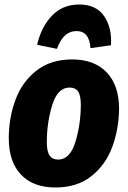

<svg xmlns="http://www.w3.org/2000/svg" viewBox="-20 -815 568 853"><path d="M19 -201Q19 -291 48.5 -371Q78 -451 141.5 -501Q205 -551 301 -551Q399 -551 454 -493.5Q509 -436 509 -331Q508 -241 478.5 -161.5Q449 -82 385.5 -32Q322 18 226 18Q128 18 73.5 -39Q19 -96 19 -201ZM339 -350Q339 -391 327 -408.5Q315 -426 289 -426Q236 -426 212 -348Q188 -270 188 -183Q188 -142 200.5 -124Q213 -106 238 -106Q291 -106 315 -184.5Q339 -263 339 -350ZM145 -616Q163 -695 210.5 -745Q258 -795 332 -795Q407 -795 442.5 -743.5Q478 -692 473 -614L382 -601Q377 -677 320 -677Q261 -677 233 -598Z"/></svg>

Font: Fira Sans Condensed ExtraBold
Style: Italic
Weight: 800
Width: 3
Italic angle: -8°
Designer: bBox Type GmbH & Carrois Corporate GbR & Edenspiekermann AG
Foundry: bBox Type GmbH & Carrois Corporate GbR & Edenspiekermann AG
Version: Version 4.301